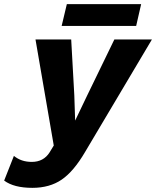

<svg xmlns="http://www.w3.org/2000/svg" viewBox="-112 -690 752 925"><path d="M568 -670 544 -565H185L210 -670ZM44 215Q-45 215 -92 180L-45 61Q-10 90 41 90Q98 90 127 44L147 11L59 -500H231L246 -231L250 -109L307 -228L439 -500H620L298 42Q243 136 185 175.5Q127 215 44 215Z"/></svg>

Font: Elaine Sans
Style: Bold Italic
Weight: 700
Italic angle: -13°
Designer: Wei Huang
Foundry: Wei Huang
Version: Version 2.001;December 24, 2019;FontCreator 12.0.0.2547 64-b